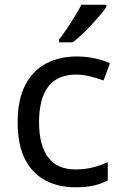

<svg xmlns="http://www.w3.org/2000/svg" viewBox="-20 -786 520 816"><path d="M300 10Q229 10 173.5 -19Q118 -48 86.5 -109Q55 -170 55 -265Q55 -364 88 -426Q121 -488 177.5 -517Q234 -546 306 -546Q347 -546 385 -537.5Q423 -529 447 -517L420 -444Q396 -453 364 -461Q332 -469 304 -469Q146 -469 146 -266Q146 -169 184.5 -117.5Q223 -66 299 -66Q343 -66 376.5 -75Q410 -84 438 -97V-19Q411 -5 378.5 2.5Q346 10 300 10ZM432 -756Q420 -738 395 -709.5Q370 -681 341.5 -652.5Q313 -624 289 -606H231V-618Q246 -637 263.5 -663Q281 -689 298 -716.5Q315 -744 326 -766H432Z"/></svg>

Font: Noto Sans Warang Citi
Style: Regular
Weight: 400
Designer: Mangu Purty
Foundry: Mangu Purty
Version: Version 3.002; ttfautohint (v1.8.4.7-5d5b)